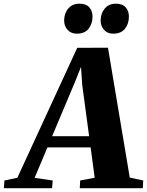

<svg xmlns="http://www.w3.org/2000/svg" viewBox="-102 -998 779 1018"><path d="M-81.5 0 -78.5 -41 -10 -55.5 307.5 -744.5 470.5 -745 586 -56.5 657.5 -41 655 0H321L323 -41L400 -55.5L378.5 -216.5H149.5L81.5 -55L177.5 -41L174 0ZM174.5 -276H370.5L334 -547.5L327.5 -643.5L295 -562ZM305 -819.5Q274.5 -819.5 256.2 -839.8Q238 -860 238 -890Q239 -929 260.8 -953.8Q282.5 -978.5 319.5 -978.5Q355 -978.5 372 -958.5Q389 -938.5 388.5 -909Q388 -871 367.5 -845.2Q347 -819.5 305 -819.5ZM498 -819.5Q467.5 -819.5 449.5 -839.8Q431.5 -860 431.5 -890Q432.5 -929 454.2 -953.8Q476 -978.5 512.5 -978.5Q547.5 -978.5 564.8 -958.5Q582 -938.5 581.5 -909Q581 -871 560.2 -845.2Q539.5 -819.5 498 -819.5Z"/></svg>

Font: Merriweather 60pt Black
Style: Italic
Weight: 900
Italic angle: -7.8°
Version: Version 2.101